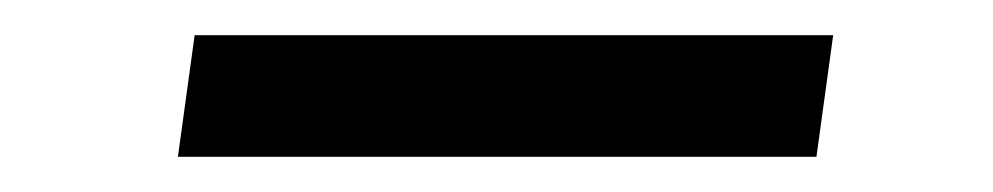

<svg xmlns="http://www.w3.org/2000/svg" viewBox="-20 -363 564 109"><path d="M453 -343 443.5 -274H81L90.5 -343Z"/></svg>

Font: Merriweather 60pt SemiBold
Style: Italic
Weight: 600
Italic angle: -7.8°
Version: Version 2.101